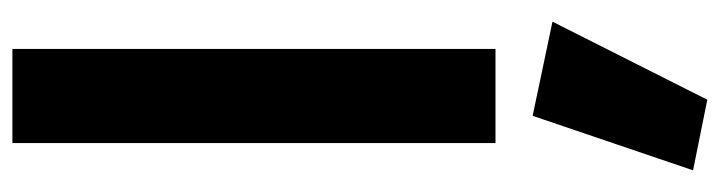

<svg xmlns="http://www.w3.org/2000/svg" viewBox="-446 -374 1162 310"><g transform="rotate(-90 135.0 -219.0)"><path d="M59 -780V0H211V-780ZM103 60 15 319 129 342 255 92Z"/></g></svg>

Font: Glinicke Jost Bold
Style: Bold
Weight: 700
Version: Version 3.710